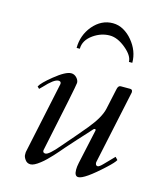

<svg xmlns="http://www.w3.org/2000/svg" viewBox="-109 -788 733 880"><g transform="rotate(15 257.0 -347.5)"><path d="M482.4 -427.7V-424.8Q482.4 -423.3 407.7 -73.7Q407.7 -58.1 418.9 -58.1Q426.3 -58.1 442.9 -75.4Q459.5 -92.8 487.3 -121.1L499 -108.9Q492.7 -96.2 460.9 -66.9Q374.5 13.2 345.7 13.2Q327.6 13.2 327.6 -17.6Q327.6 -32.2 331.5 -50.3L367.2 -214.4Q367.2 -219.7 363 -219.7Q358.9 -219.7 355.2 -215.6Q351.6 -211.4 344 -202.9Q336.4 -194.3 323.5 -180.4Q310.5 -166.5 297.4 -151.9Q260.3 -110.8 251 -99.9Q241.7 -88.9 232.2 -77.9Q222.7 -66.9 211.4 -54.7Q200.2 -42.5 187.7 -30.3Q175.3 -18.1 163.1 -8.8Q135.3 13.2 118.9 13.2Q102.5 13.2 93.3 0.2Q84 -12.7 84 -22.5V-34.2Q84 -37.1 85 -40L156.7 -377.9V-379.9Q156.7 -390.6 144.5 -390.6Q123.5 -390.6 81.1 -344.2Q71.8 -334.5 67.9 -331.1L58.6 -340.3Q68.4 -359.4 114.3 -396.5Q166 -438.5 192.4 -438.5Q207 -438.5 218 -427Q229 -415.5 229 -402.6Q229 -389.6 160.2 -64.9V-63Q160.2 -52.2 172.4 -52.2Q188.5 -52.2 232.9 -105Q244.1 -118.2 256.8 -132.8Q269.5 -147.5 282.2 -162.1Q309.6 -194.3 331.1 -220.2Q380.4 -280.3 389.6 -322.8L410.6 -419.9Q414.1 -439.5 426.3 -439.5H470.7Q482.4 -439.5 482.4 -427.7ZM317.4 -709.5Q344.7 -709.5 368.7 -695.8Q392.6 -682.1 410.6 -660.2Q449.7 -613.3 449.7 -557.1H433.6Q433.6 -586.4 394.3 -618.9Q355 -651.4 318.4 -651.4Q277.8 -651.4 241.2 -626Q200.7 -597.7 200.7 -557.1H185.5Q185.5 -617.2 223.6 -663.1Q263.2 -709.5 317.4 -709.5Z"/></g></svg>

Font: Cardo-Italic
Style: Italic
Weight: 400
Italic angle: -12°
Designer: David J. Perry
Foundry: David J. Perry
Version: Version 0.991